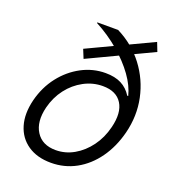

<svg xmlns="http://www.w3.org/2000/svg" viewBox="-132 -811 830 922"><g transform="rotate(20 283.5 -350.0)"><path d="M231.7 10Q160.8 10 113.3 -22.5Q65.8 -55 48.8 -112.1Q31.7 -169.2 50 -243.3Q68.3 -315 110.4 -369.2Q152.5 -423.3 210.4 -454.2Q268.3 -485 332.5 -485Q380.8 -485 413.3 -468.3Q445.8 -451.7 466.7 -418.3H471.7Q460 -466.7 423.8 -517.1Q387.5 -567.5 332.9 -614.2Q278.3 -660.8 210.8 -696.7L211.7 -700H317.5Q400.8 -658.3 454.6 -587.5Q508.3 -516.7 526.7 -429.2Q545 -341.7 521.7 -250Q501.7 -171.7 459.6 -112.9Q417.5 -54.2 359.2 -22.1Q300.8 10 231.7 10ZM232.5 -55Q281.7 -55 325.4 -80Q369.2 -105 401.7 -149.2Q434.2 -193.3 448.3 -250.8Q468.3 -330 439.6 -375.8Q410.8 -421.7 341.7 -421.7Q290.8 -421.7 245 -397.1Q199.2 -372.5 166.7 -330Q134.2 -287.5 120 -231.7Q100.8 -153.3 132.1 -104.2Q163.3 -55 232.5 -55ZM209.2 -512.5 190.8 -557.5 513.3 -710 530.8 -665Z"/></g></svg>

Font: Funnel Sans Light
Style: Italic
Weight: 300
Italic angle: -14.036°
Designer: NORD ID, Kristian Moeller
Foundry: Dicotype
Version: Version 1.000